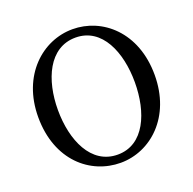

<svg xmlns="http://www.w3.org/2000/svg" viewBox="-133 -885 1040 1035"><g transform="rotate(-20 386.5 -367.0)"><path d="M166 -367C166 -539 235 -702 388 -702C540 -702 607 -539 607 -367C607 -194 540 -31 388 -31C235 -31 166 -194 166 -367ZM388 -750C216 -750 53 -607 53 -367C53 -118 215 16 388 16C560 16 721 -126 721 -367C721 -614 558 -750 388 -750Z"/></g></svg>

Font: Noto Serif SC Medium
Style: Regular
Weight: 500
Designer: Ryoko NISHIZUKA 西塚涼子 (kana & ideographs); Frank Grießhammer (Latin, Greek & Cyrillic); Wenlong ZHANG 张文龙 (bopomofo); San
Foundry: Adobe Systems Incorporated
Version: Version 1.001;PS 1.001;hotconv 16.6.54;makeotf.lib2.5.65590